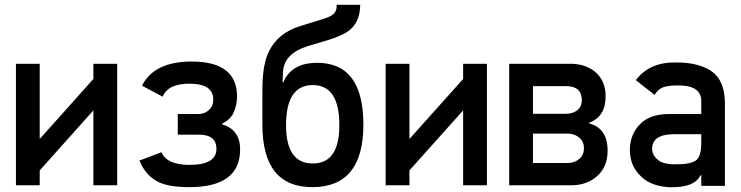

<svg xmlns="http://www.w3.org/2000/svg" viewBox="-20 -772 3087 800"><path d="M468.3 0H369.1V-312L145.5 -62V0H46.4V-506.3H145.5V-192.9L369.1 -442.9V-506.3H468.3Z M980.5 -149.4Q980.5 7.8 768.6 7.8Q689 7.8 645 -11.2Q587.9 -37.1 561 -103L652.8 -137.7Q675.3 -85 769.5 -85Q881.8 -85 881.8 -151.9Q881.8 -210.9 809.1 -210.9H720.7V-296.9H807.1Q832.5 -296.9 850.6 -313.7Q868.7 -330.6 868.7 -356.9Q868.7 -423.3 769.5 -423.3Q679.7 -423.3 657.7 -369.1L571.8 -415Q622.1 -515.6 778.8 -515.6Q967.8 -515.6 967.8 -369.1Q967.8 -331.5 949.7 -294.9Q932.6 -269 905.3 -256.8V-253.9Q980.5 -231.9 980.5 -149.4Z M1494.1 -252.9Q1494.1 7.8 1281.2 7.8Q1073.2 7.8 1073.2 -252.9V-396.5Q1073.2 -506.3 1101.6 -559.6Q1138.7 -634.8 1231.4 -663.6L1318.4 -690.4Q1353 -700.7 1364.3 -709.5Q1385.3 -724.6 1382.3 -752H1481L1480 -737.3Q1476.1 -680.2 1438.5 -647.9Q1410.2 -624.5 1345.2 -604.5L1263.2 -580.1Q1163.6 -549.3 1159.2 -472.7L1157.2 -428.7H1160.2Q1194.3 -510.3 1301.3 -510.3Q1494.1 -510.3 1494.1 -252.9ZM1394 -250.5Q1394 -417.5 1283.2 -417.5Q1171.9 -417.5 1171.9 -250.5Q1171.9 -90.8 1283.2 -90.8Q1394 -90.8 1394 -250.5Z M2008.8 0H1909.7V-312L1686 -62V0H1586.9V-506.3H1686V-192.9L1909.7 -442.9V-506.3H2008.8Z M2511.7 -144Q2511.7 -78.1 2469 -39.1Q2426.3 0 2359.4 0H2101.6V-506.3H2355.5Q2419.4 -506.3 2460.4 -472.2Q2503.4 -435.1 2503.4 -370.6Q2503.4 -285.6 2434.6 -260.7V-257.8Q2511.7 -237.8 2511.7 -144ZM2404.3 -355Q2404.3 -413.1 2338.4 -413.1H2200.7V-297.9H2338.4Q2366.7 -297.9 2385.5 -312.7Q2404.3 -327.6 2404.3 -355ZM2413.1 -154.8Q2413.1 -182.1 2393.3 -198.7Q2373.5 -215.3 2345.2 -215.3H2200.7V-92.8H2345.2Q2373.5 -92.8 2393.3 -109.4Q2413.1 -126 2413.1 -154.8Z M2901.9 2.4V-42.5H2899.9Q2885.7 -16.1 2857.4 -4.4Q2827.1 8.3 2778.3 8.3Q2694.3 6.3 2651.4 -36.6Q2604.5 -79.6 2604.5 -146.5Q2604.5 -210 2645 -252.9Q2685.5 -295.9 2764.6 -296.9H2901.9V-350.6Q2902.3 -418 2800.8 -416Q2765.6 -416 2742.2 -408.2Q2719.2 -397.9 2707.5 -376.5L2629.4 -438Q2686 -513.7 2795.9 -511.7Q2888.2 -512.7 2944.3 -475.6Q2999.5 -437 3000.5 -344.7V2.4ZM2901.9 -175.8V-212.9H2783.2Q2696.3 -210.4 2697.3 -151.4Q2697.3 -126 2719.7 -107.4Q2741.2 -87.4 2790.5 -87.4Q2853 -86.4 2878.4 -102.5Q2901.9 -118.7 2901.9 -175.8Z"/></svg>

Font: Alte DIN 1451 Mittelschrift
Style: Regular
Weight: 400
Designer: Peter Wiegel
Foundry: Peter Wiegel
Version: Version 1.002 September 20, 2019